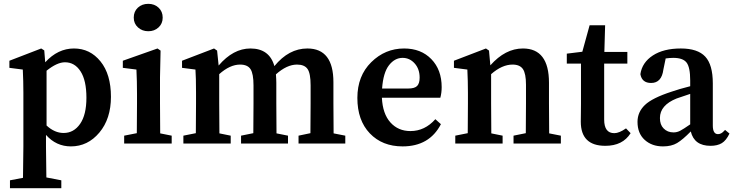

<svg xmlns="http://www.w3.org/2000/svg" viewBox="-20 -749 3829 1002"><path d="M223 -380V-94Q265 -55 312 -55Q365 -55 398 -102.5Q431 -150 431 -239Q431 -329 400.5 -376.5Q370 -424 319 -424Q278 -424 223 -380ZM211 -486 216 -424Q282 -496 366 -496Q450 -496 504.5 -428.5Q559 -361 559 -244Q559 -129 498.5 -57Q438 15 350 15Q273 15 220 -45V16Q220 63 222 177L300 192V233H32V192L100 179Q102 63 102 16V-265Q102 -326 99 -386L29 -395V-432L195 -496Z M678 -657Q678 -689 699.5 -709Q721 -729 754 -729Q786 -729 807.5 -709Q829 -689 829 -657Q829 -626 807.5 -606Q786 -586 754 -586Q722 -586 700 -606Q678 -626 678 -657ZM816 -53 876 -41V0H628V-41L694 -54Q695 -103 695 -210V-260Q695 -326 692 -386L621 -395V-432L802 -496L818 -485L815 -345V-210Q815 -103 816 -53Z M1721 -53 1782 -41V0H1538V-41L1600 -54Q1601 -103 1601 -210V-304Q1601 -366 1585 -389Q1569 -412 1530 -412Q1477 -412 1420 -361Q1422 -335 1422 -317V-210Q1422 -103 1423 -53L1483 -41V0H1238V-41L1302 -54Q1303 -103 1303 -210V-303Q1303 -364 1287.5 -388Q1272 -412 1233 -412Q1180 -412 1124 -362V-210Q1124 -103 1125 -53L1184 -41V0H937V-41L1002 -54Q1003 -103 1003 -210V-265Q1003 -346 1000 -386L930 -395V-432L1097 -496L1113 -485L1121 -407Q1197 -496 1287 -496Q1386 -496 1412 -404Q1487 -496 1584 -496Q1720 -496 1720 -320V-210Q1720 -103 1721 -53Z M1974 -287H2110Q2144 -287 2157 -300.5Q2170 -314 2170 -344Q2170 -389 2144 -418Q2118 -447 2081 -447Q2040 -447 2010 -408.5Q1980 -370 1974 -287ZM2278 -239H1973Q1977 -155 2017.5 -110Q2058 -65 2122 -65Q2197 -65 2252 -127L2281 -101Q2221 15 2081 15Q1975 15 1910 -53Q1845 -121 1845 -238Q1845 -353 1917.5 -424.5Q1990 -496 2089 -496Q2177 -496 2231 -440.5Q2285 -385 2285 -294Q2285 -265 2278 -239Z M2846 -53 2907 -41V0H2660V-41L2724 -54Q2725 -103 2725 -210V-307Q2725 -365 2709 -388.5Q2693 -412 2655 -412Q2600 -412 2543 -362V-210Q2543 -103 2544 -53L2603 -41V0H2356V-41L2421 -54Q2422 -103 2422 -210V-265Q2422 -326 2419 -386L2349 -395V-432L2516 -496L2532 -485L2539 -408Q2617 -496 2709 -496Q2845 -496 2845 -317V-210Q2845 -102 2846 -53Z M3247 -79 3271 -54Q3230 12 3139 12Q3011 12 3011 -114Q3011 -128 3011.5 -157Q3012 -186 3012 -207V-417H2938V-469L3019 -479L3057 -617H3138L3134 -478H3254V-417H3133V-125Q3133 -54 3186 -54Q3211 -54 3247 -79Z M3582 -100V-259Q3524 -240 3511 -235Q3424 -200 3424 -133Q3424 -98 3443 -79Q3463 -58 3495 -58Q3513 -58 3529.5 -66.5Q3546 -75 3582 -100ZM3764 -71 3787 -52Q3770 -16 3747 -2Q3724 12 3688 12Q3603 12 3585 -63Q3543 -20 3513.5 -2.5Q3484 15 3440 15Q3382 15 3344.5 -19Q3307 -53 3307 -113Q3307 -164 3345.5 -201Q3384 -238 3486 -271Q3523 -284 3582 -299V-329Q3582 -398 3563 -422.5Q3544 -447 3494 -447Q3477 -447 3454 -444L3442 -386Q3433 -316 3378 -316Q3330 -316 3322 -362Q3331 -423 3387 -459.5Q3443 -496 3533 -496Q3621 -496 3660.5 -453.5Q3700 -411 3700 -314V-94Q3700 -49 3727 -49Q3744 -49 3759 -66Z"/></svg>

Font: TypoPRO Source Serif Pro
Style: Regular
Weight: 600
Designer: Frank Grießhammer
Foundry: Adobe Systems Incorporated
Version: Version 1.017;PS 1.0;hotconv 1.0.79;makeotf.lib2.5.61930